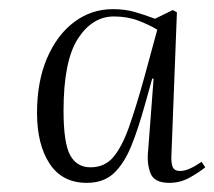

<svg xmlns="http://www.w3.org/2000/svg" viewBox="-20 -762 469 420"><path d="M355 -423Q354 -407 357.5 -397.5Q361 -388 374 -388Q384 -388 396 -393.5Q408 -399 421 -408L429 -396Q414 -384 394 -373Q374 -362 350 -362Q317 -362 309 -383.5Q301 -405 304 -432L316 -590H313L297 -533Q283 -482 267.5 -443.5Q252 -405 229.5 -383.5Q207 -362 170 -362Q116 -362 88.5 -404Q61 -446 61 -515Q61 -584 83 -635Q105 -686 142.5 -714Q180 -742 227 -742Q253 -742 274 -736Q295 -730 319 -721L358 -740L367 -735ZM178 -396Q209 -396 228 -418.5Q247 -441 262.5 -485Q278 -529 296 -594L324 -697Q308 -707 283.5 -716.5Q259 -726 229 -726Q182 -726 150.5 -677.5Q119 -629 119 -520Q119 -449 133.5 -422.5Q148 -396 178 -396Z"/></svg>

Font: Literata 72pt Light
Style: Italic
Weight: 300
Italic angle: -2°
Designer: Latin by Veronika Burian and Jose Scaglione. Greek by Irene Vlachou. Cyrillic by Vera Evstafieva
Foundry: TypeTogether
Version: Version 3.002